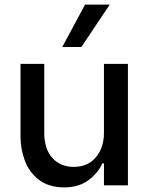

<svg xmlns="http://www.w3.org/2000/svg" viewBox="-20 -804 638 833"><path d="M69 -527H172V-228Q172 -158 207 -119Q242 -80 300 -80Q361 -80 396 -121.5Q431 -163 431 -228V-527H535V0H431V-95H424Q404 -51 362 -21Q320 9 260 9Q192 9 149.5 -23.5Q107 -56 88 -106.5Q69 -157 69 -213ZM250 -600 349 -784H456L333 -600Z"/></svg>

Font: Lopes Sans Medium
Style: Regular
Weight: 500
Designer: Gabriel Lam, Diego Maldonado
Foundry: TypeRant, Foresti Design
Version: Version 4.000